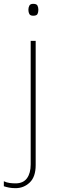

<svg xmlns="http://www.w3.org/2000/svg" viewBox="-70 -741 297 1001"><path d="M78 -690Q78 -702 83 -711.5Q88 -721 103 -721Q121 -721 125.5 -711.5Q130 -702 130 -690Q130 -677 125.5 -668Q121 -659 103 -659Q88 -659 83 -668Q78 -677 78 -690ZM11 240Q-8 240 -23 237Q-38 234 -50 230V204Q-35 211 -19.5 213Q-4 215 11 215Q51 215 70.5 188.5Q90 162 90 116V-528H116V120Q116 181 85 210.5Q54 240 11 240Z"/></svg>

Font: Noto Sans Lao Looped Thin
Style: Regular
Weight: 100
Designer: Mark Frömberg, Ben Mitchell
Foundry: The Fontpad Ltd
Version: Version 1.002; ttfautohint (v1.8.4.7-5d5b)